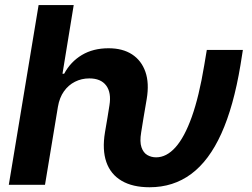

<svg xmlns="http://www.w3.org/2000/svg" viewBox="-20 -748 1018 777"><path d="M15.6 0 136.2 -727.5H278.3L232.9 -449.7H239.7Q265.6 -498 311.3 -525.4Q356.9 -552.7 419.4 -552.7Q476.1 -552.7 514.2 -528.1Q552.2 -503.4 568.4 -457.5Q584.5 -411.6 573.7 -347.2L561 -272.5H415L422.9 -321.8Q431.2 -373 409.7 -401.9Q388.2 -430.7 341.3 -430.7Q310.1 -430.7 283.4 -417.2Q256.8 -403.8 238.8 -378.4Q220.7 -353 214.4 -315.9L162.1 0ZM585.4 9.8Q516.6 9.8 472.2 -16.4Q427.7 -42.5 410.4 -92Q393.1 -141.6 404.8 -212.4L415 -272.5H561L551.3 -212.4Q544.9 -174.3 552.5 -152.1Q560.1 -129.9 576.2 -120.6Q592.3 -111.3 611.8 -111.3Q653.8 -111.3 690.2 -151.9Q726.6 -192.4 756.1 -274.9Q785.6 -357.4 806.6 -484.4L816.9 -545.9H962.9L953.1 -484.4Q925.3 -316.9 875.7 -207.3Q826.2 -97.7 753.7 -43.9Q681.2 9.8 585.4 9.8Z"/></svg>

Font: Inter 17pt
Style: Bold Italic
Weight: 700
Italic angle: -9.3988°
Version: Version 4.001;git-66647c0bb